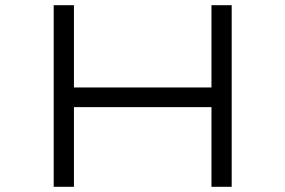

<svg xmlns="http://www.w3.org/2000/svg" viewBox="-20 -720 1100 740"><path d="M795 0V-700H873V0ZM187 0V-700H265V0ZM225 -307 226 -383H828V-307Z"/></svg>

Font: Lexend Zetta Light
Style: Regular
Weight: 300
Designer: Bonnie Shaver-Troup, Thomas Jockin
Foundry: Lexend
Version: Version 1.007